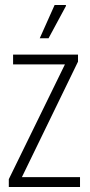

<svg xmlns="http://www.w3.org/2000/svg" viewBox="-20 -743 359 763"><path d="M15 0V-31L238 -487H32V-526H290V-498L67 -39H298V0ZM138 -591 197 -723H242V-719L173 -591Z"/></svg>

Font: Archivo ExtraCondensed Thin
Style: Regular
Weight: 250
Width: 2
Designer: Hector Gatti
Foundry: Omnibus-Type
Version: Version 2.001